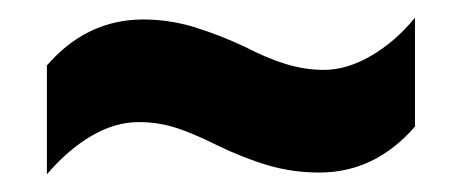

<svg xmlns="http://www.w3.org/2000/svg" viewBox="-20 -461 522 217"><path d="M225 -297Q197 -311 177.5 -317Q158 -323 137 -323Q110 -323 83.5 -307.5Q57 -292 33 -264V-387Q78 -439 142 -439Q171 -439 199 -430.5Q227 -422 257 -408Q282 -395 303.5 -388.5Q325 -382 346 -382Q372 -382 399.5 -398Q427 -414 449 -441V-318Q404 -266 341 -266Q311 -266 283.5 -274Q256 -282 225 -297Z"/></svg>

Font: Noto Sans Malayalam ExtraCondensed ExtraBold
Style: Regular
Weight: 800
Width: 2
Designer: Jelle Bosma - Monotype Design Team
Foundry: Monotype Imaging Inc.
Version: Version 2.104; ttfautohint (v1.8.4.7-5d5b)